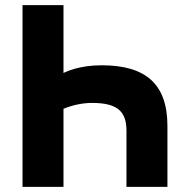

<svg xmlns="http://www.w3.org/2000/svg" viewBox="-20 -730 732 750"><path d="M228 -710H68V0H228V-305C259 -318 300 -328 339 -328C441 -328 474 -293 474 -219V0H634V-238C634 -403 548 -475 377 -475C289 -475 239 -450 228 -445Z"/></svg>

Font: FIGSv2-sans-serif ExtraBold
Style: Regular
Weight: 800
Designer: Matt McInerney, Pablo Impallari, Rodrigo Fuenzalida,Mirko Velimirovic
Foundry: Matt McInerney, Pablo Impallari, Rodrigo Fuenzalida
Version: Version 4.021;hotconv 1.0.109;makeotfexe 2.5.65596